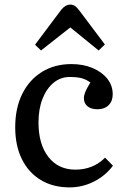

<svg xmlns="http://www.w3.org/2000/svg" viewBox="-20 -799 539 833"><path d="M282 14Q210 14 157 -18Q104 -50 75 -108.5Q46 -167 46 -247Q46 -330 76.5 -391.5Q107 -453 162 -487Q217 -521 290 -521Q341 -521 381.5 -504Q422 -487 445.5 -457.5Q469 -428 469 -390Q469 -360 451 -342.5Q433 -325 403 -325Q375 -325 359.5 -338Q344 -351 344 -373Q344 -385 350 -400Q356 -415 372 -441Q353 -455 333 -460Q313 -465 282 -465Q243 -465 212.5 -440Q182 -415 164.5 -370.5Q147 -326 147 -268Q147 -173 190 -118Q233 -63 307 -63Q384 -63 436 -115L470 -80Q438 -37 388 -11.5Q338 14 282 14ZM158 -580 132 -605 246 -757Q264 -779 285 -779Q296 -779 304.5 -773.5Q313 -768 326 -751L435 -606L408 -580L285 -680Z"/></svg>

Font: Text Regular
Style: Regular
Weight: 400
Designer: Latin by Veronika Burian and Jose Scaglione. Greek by Irene Vlachou. Cyrillic by Vera Evstafieva.
Foundry: TypeTogether
Version: Version 3.002